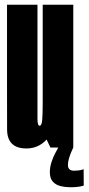

<svg xmlns="http://www.w3.org/2000/svg" viewBox="-20 -620 372 807"><path d="M192 0H288V-600H159.5V-67.5ZM137.5 -600H9.5V-254Q9.5 -156.5 9.8 -76.2Q10 4 91 4Q149.5 4 186.5 -46.2Q223.5 -96.5 223.5 -180L159.5 -187.5Q159.5 -141.5 157.5 -116.5Q155.5 -91.5 146.5 -91.5Q137.5 -91.5 137.5 -120Q137.5 -148.5 137.5 -254.5ZM276 167Q291 167 303 165.8Q315 164.5 322.8 162.5Q330.5 160.5 332 160L331.5 91Q331 91.5 324.5 93.5Q318 95.5 309 96.5Q300 97.5 291 97.5Q278.5 97.5 272 91.5Q265.5 85.5 265.5 74Q265.5 63 269 49.5Q272.5 36 278.2 22Q284 8 288 0H225Q220.5 8 211.8 24.5Q203 41 196.2 62Q189.5 83 189.5 103.5Q189.5 130 202.2 143.8Q215 157.5 234.8 162.2Q254.5 167 276 167Z"/></svg>

Font: Anybody UltraCondensed
Style: Bold
Weight: 700
Width: 1
Version: Version 1.113;gftools[0.9.25]